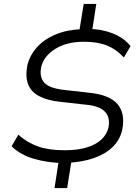

<svg xmlns="http://www.w3.org/2000/svg" viewBox="-20 -840 711 975"><path d="M257 115 279 -29 298 -12Q219 -14 151 -34Q83 -54 39 -97L73 -156Q118 -116 172.5 -96.5Q227 -77 308 -77Q376 -77 423 -92Q470 -107 496.5 -133Q523 -159 531 -193Q538 -229 526 -254Q514 -279 484.5 -292.5Q455 -306 410 -309L285 -323Q220 -330 178.5 -352Q137 -374 122.5 -413Q108 -452 119 -509Q132 -561 169 -601.5Q206 -642 265 -666Q324 -690 400 -692L382 -678L405 -820H469L447 -678L430 -693Q494 -693 551 -671Q608 -649 643 -606L609 -548Q572 -589 524 -608.5Q476 -628 406 -628Q319 -628 260.5 -591.5Q202 -555 189 -499Q179 -447 206 -419Q233 -391 309 -383L433 -369Q535 -359 576 -312Q617 -265 601 -182Q590 -131 553 -94.5Q516 -58 457.5 -37.5Q399 -17 322 -13L344 -29L321 115Z"/></svg>

Font: Nunito Sans 7pt SemiExpanded Light
Style: Italic
Weight: 300
Width: 6
Italic angle: -9°
Designer: Vernon Adams
Foundry: Vernon Adams
Version: Version 3.101;gftools[0.9.27]